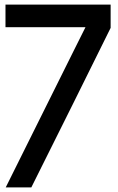

<svg xmlns="http://www.w3.org/2000/svg" viewBox="-20 -820 517 840"><path d="M4 -800H454H464V-698L301 -369L117 0H5L304 -601L354 -701H4Z"/></svg>

Font: Serreria Sobria
Style: Medium
Weight: 500
Version: Version 001.000